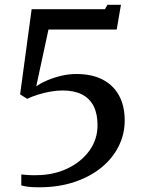

<svg xmlns="http://www.w3.org/2000/svg" viewBox="-20 -782 611 816"><path d="M70.5 -40.5Q85 -39 101.5 -38Q118 -37 133 -37.5Q206.5 -37.5 265.8 -65.5Q325 -93.5 359.8 -141.5Q394.5 -189.5 394.5 -250Q394.5 -298.5 377.8 -331.2Q361 -364 328 -380.8Q295 -397.5 245 -397.5Q220.5 -397.5 193.2 -392.5Q166 -387.5 140.5 -379.5Q115 -371.5 95.5 -362L65.5 -381L114.5 -743H426L436.5 -761.5H494L476 -656.5H186L134 -415Q152 -428 179.8 -440Q207.5 -452 239.8 -459.8Q272 -467.5 304.5 -467.5Q370.5 -467.5 416.2 -443.8Q462 -420 486 -375.8Q510 -331.5 510 -270Q510 -212 484.5 -160.8Q459 -109.5 411.2 -70.2Q363.5 -31 296.2 -8.5Q229 14 146 14Q135 14 122 13.5Q109 13 96 11.2Q83 9.5 70.5 6Z"/></svg>

Font: Merriweather 48pt
Style: Regular
Weight: 400
Version: Version 2.100